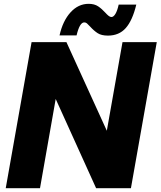

<svg xmlns="http://www.w3.org/2000/svg" viewBox="-20 -983 839 1003"><path d="M189 0H10L145 -763H327L538 -300L620 -763H799L664 0H482L271 -466ZM451 -844Q440 -856 434 -861Q428 -866 420 -866Q396 -866 380 -798H291Q308 -874 348.5 -918.5Q389 -963 443 -963Q473 -963 492.5 -950Q512 -937 531 -916Q539 -907 547 -900.5Q555 -894 562 -894Q573 -894 583 -910.5Q593 -927 600 -959H692Q672 -876 637 -836.5Q602 -797 544 -797Q510 -797 490.5 -809.5Q471 -822 451 -844Z"/></svg>

Font: Open Sauce One Black Italic
Style: Regular
Weight: 900
Italic angle: -10°
Designer: Alfredo Marco Pradil
Foundry: Creative Sauce Fz LLC
Version: Version 1.477